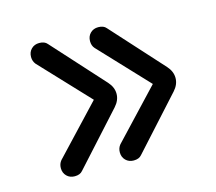

<svg xmlns="http://www.w3.org/2000/svg" viewBox="-75 -582 736 654"><g transform="rotate(-15 292.5 -255.0)"><path d="M282 -59Q282 -74 291 -85L451 -255L291 -425Q282 -435 282 -451Q282 -468 293 -479Q304 -490 321 -490Q340 -490 349 -479L513 -298Q531 -278 531 -255Q531 -232 513 -212L349 -31Q340 -20 321 -20Q304 -20 293 -31Q282 -42 282 -59ZM74 -59Q74 -74 83 -85L243 -255L83 -425Q74 -436 74 -451Q74 -468 85 -479Q96 -490 113 -490Q132 -490 141 -479L305 -298Q323 -278 323 -255Q323 -232 305 -212L141 -31Q132 -20 113 -20Q96 -20 85 -31Q74 -42 74 -59Z"/></g></svg>

Font: Varela Round
Style: Regular
Weight: 400
Designer: Joe Prince
Foundry: Joe Prince
Version: Version 1.000